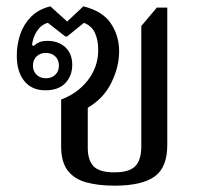

<svg xmlns="http://www.w3.org/2000/svg" viewBox="-20 -576 643 606"><path d="M342 10Q290 10 252 -0.5Q214 -11 193.5 -38Q173 -65 173 -114V-262Q198 -271 219 -286Q240 -301 256 -321Q272 -341 281 -365.5Q290 -390 290 -418Q290 -449 280 -471.5Q270 -494 245 -504L192 -461H186L131 -504Q110 -498 97 -478.5Q84 -459 81 -434L86 -431Q95 -439 104.5 -443Q114 -447 130 -447Q164 -447 186 -427Q208 -407 208 -371Q208 -337 186.5 -314Q165 -291 123 -291Q80 -291 56.5 -320.5Q33 -350 33 -400Q33 -436 44 -468Q55 -500 78.5 -523.5Q102 -547 139 -556L192 -508L243 -556Q304 -541 330 -502Q356 -463 356 -414Q356 -365 331.5 -315Q307 -265 257 -236V-110Q257 -70 275.5 -51Q294 -32 341 -32Q387 -32 406.5 -51Q426 -70 426 -115V-494L475 -552H508V-119Q508 -47 467.5 -18.5Q427 10 342 10ZM125 -329Q143 -329 154.5 -340Q166 -351 166 -369Q166 -387 154.5 -398Q143 -409 125 -409Q107 -409 95.5 -398Q84 -387 84 -369Q84 -351 95.5 -340Q107 -329 125 -329Z"/></svg>

Font: Noto Serif Thai
Style: Regular
Weight: 400
Designer: Monotype Design Team
Foundry: Monotype Imaging Inc.
Version: Version 2.001